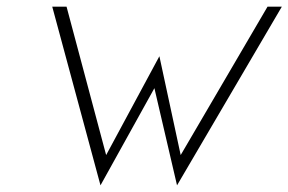

<svg xmlns="http://www.w3.org/2000/svg" viewBox="-20 -585 867 577"><path d="M137 -565 282 -28 444 -320 512 -28 827 -565H784L523 -119L459 -416L299 -119L180 -565Z"/></svg>

Font: Charger Sport
Style: HLObl
Weight: 100
Designer: Jasper
Foundry: Cannot Into Space Fonts
Version: Version 1.1